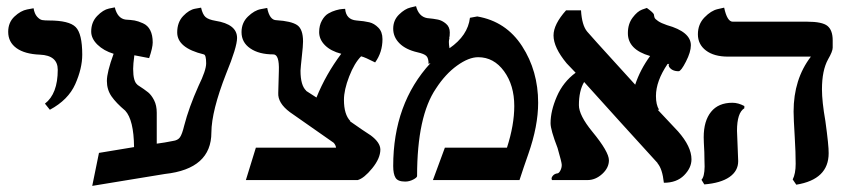

<svg xmlns="http://www.w3.org/2000/svg" viewBox="-20 -589 2766 628"><path d="M143.1 -230 127 -250Q168.9 -282.2 168.9 -360.8Q168.9 -407.7 110.8 -410.2Q61 -412.1 33.9 -431.6Q6.8 -451.2 6.8 -484.9Q6.8 -515.6 27.3 -534.9Q47.9 -554.2 68.8 -558.1L89.8 -562Q92.8 -543.9 101.3 -534.4Q109.9 -524.9 117.9 -523.4Q126 -522 140.1 -522Q206.1 -522 227.5 -500.5Q249 -479 249 -410.2Q249 -365.2 226.1 -313.7Q203.1 -262.2 143.1 -230Z M545.4 -127.9Q561.5 -129.9 568.6 -139.9Q575.7 -149.9 582.5 -178.2Q597.7 -237.3 629.4 -308.1Q654.3 -358.9 654.3 -381.8Q654.3 -409.7 646.5 -411.1Q559.6 -432.1 559.6 -482.9Q559.6 -516.1 579.1 -536.6Q598.6 -557.1 618.2 -560.5L637.7 -564Q642.6 -542 652.1 -533.4Q661.6 -524.9 684.6 -521Q755.4 -509.8 755.4 -464.8Q755.4 -435.1 719.7 -348.1Q671.9 -226.1 671.4 -155.8Q671.4 -36.6 519.5 -20Q484.4 -14.2 400.4 -0.5Q316.4 13.2 281.7 19L303.7 -88.9L418.5 -107.9Q417.5 -196.8 389.6 -227.1Q359.9 -252 344.7 -273.9Q329.6 -295.9 329.6 -324.2Q329.6 -353 351.6 -413.1Q319.3 -422.9 298.8 -442.9Q278.3 -462.9 278.3 -485.8Q278.3 -516.6 297.9 -536.9Q317.4 -557.1 336.4 -561L355.5 -564.9Q364.3 -528.8 390.6 -524.9Q408.7 -523.9 420.2 -522Q431.6 -520 447.5 -512.9Q463.4 -505.9 471.4 -490Q479.5 -474.1 479.5 -450.2Q479.5 -433.1 467.8 -398.9Q443.8 -403.8 419.4 -408.2Q415.5 -378.4 415.5 -363.8Q415.5 -321.8 429.7 -312H428.7Q453.6 -295.9 464.6 -286.9Q475.6 -277.8 484.1 -261Q492.7 -244.1 492.7 -220.2V-119.1Q501.5 -120.1 519 -123Q536.6 -126 545.4 -127.9Z M1015.1 -270Q1045.9 -346.2 1096.2 -413.1Q1062 -421.9 1043 -440.9Q1023.9 -460 1023.9 -483.9Q1023.9 -505.9 1033 -522Q1042 -538.1 1054 -544.9Q1065.9 -551.8 1078.6 -555.4Q1091.3 -559.1 1100.1 -559.6L1108.9 -560.1Q1111.8 -524.9 1146 -522Q1171.9 -520 1188 -516.1Q1204.1 -512.2 1217.5 -498.5Q1231 -484.9 1231 -460.9Q1231 -418 1207 -384.8Q1173.8 -401.9 1161.1 -404.8Q1139.2 -382.8 1122.1 -338.9Q1105 -294.9 1105 -262.2Q1105 -214.4 1126 -192.9H1124Q1169.9 -160.6 1192.9 -146Q1223.6 -123 1224.1 -100.1Q1224.1 -71.3 1197.5 -38.6Q1170.9 -5.9 1149.9 0H784.2L816.9 -106H1079.1Q1078.1 -114.7 1071.3 -122.1Q1009.3 -165 928.2 -222.2Q888.2 -252 890.1 -285.2Q890.1 -297.4 891.1 -321.3Q892.1 -345.2 892.1 -356.9Q894 -411.1 874 -411.1Q827.1 -411.1 798.6 -430.7Q770 -450.2 770 -483.9Q770 -514.6 791 -534.9Q812 -555.2 833 -559.1L854 -563Q861.8 -522.9 884.3 -522.9Q932.1 -520 951.7 -507.1Q971.2 -494.1 971.2 -453.1Q971.2 -439 967.3 -404.8Q963.4 -368.7 962.9 -357.9Q962.9 -309.1 981.9 -292H981Z M1517.1 -530.8 1541 -535.2Q1635.3 -519 1687.7 -438Q1740.2 -356.9 1740.2 -252.9Q1740.2 -176.8 1708 -85Q1703.1 -70.8 1693.1 -42Q1683.1 -13.2 1679.2 0H1396L1435.1 -106H1638.2Q1662.1 -180.2 1662.1 -242.2Q1662.1 -310.1 1628.7 -356Q1595.2 -401.9 1543.9 -401.9Q1513.2 -401.9 1475.1 -374.5Q1437 -347.2 1406.2 -299.8Q1344.2 -209 1344.2 -13.2Q1344.2 -8.3 1331.5 -1.7Q1318.8 4.9 1305.2 4.9Q1281.2 4.9 1273.7 -7.6Q1266.1 -20 1266.1 -45.9Q1266.1 -250 1388.2 -382.8L1381.8 -379.9Q1381.8 -398.9 1374.5 -406Q1367.2 -413.1 1345.2 -418Q1307.1 -426.8 1286.6 -447.3Q1266.1 -467.8 1266.1 -495.1Q1266.1 -522.9 1285.2 -541.5Q1304.2 -560.1 1322.8 -564.5L1340.8 -568.8Q1349.6 -534.7 1377 -529.8Q1398.9 -527.8 1412.6 -524.9Q1426.3 -522 1438.7 -511.5Q1451.2 -501 1451.2 -482.9Q1451.2 -469.7 1449.2 -463.9L1450.2 -464.8Q1448.2 -457 1448.2 -452.1Q1448.2 -443.4 1450.2 -431.2Q1510.3 -472.7 1517.1 -530.8Z M2239.7 -440.9Q2239.7 -418.9 2223.6 -387.5Q2207.5 -356 2199.7 -356Q2176.8 -356 2167.5 -372.1H2168.5Q2165 -377.4 2169.4 -379.9Q2169.4 -379.9 2163.6 -379.9Q2125.5 -323.7 2125.5 -274.9Q2125.5 -246.1 2135.7 -230H2131.3Q2153.3 -207 2197.8 -159.2Q2241.7 -109.4 2241.7 -67.9Q2241.7 -40 2217.5 -15.6Q2193.4 8.8 2151.4 8.8Q2146.5 -37.1 2130.4 -55.2H2131.3Q2088.4 -102.1 2010.5 -188Q1932.6 -273.9 1890.6 -320.8Q1873.5 -292 1873.5 -245.1Q1873.5 -211.9 1917.5 -158.2Q1971.7 -92.3 1971.7 -64.9Q1971.7 -40 1949.7 -20Q1927.7 0 1901.4 0H1785.6Q1781.7 -5.9 1787.6 -13.4Q1793.5 -21 1803.7 -22Q1808.6 -22.9 1813 -31.5Q1817.4 -40 1817.4 -49.8Q1817.4 -57.6 1803.7 -105Q1780.8 -164.1 1780.8 -186Q1780.8 -226.1 1801.3 -273.4Q1821.8 -320.8 1862.8 -351.1Q1857.9 -356 1848.1 -366.5Q1838.4 -377 1833.5 -381.8Q1790.5 -433.6 1790.5 -473.1Q1790.5 -509.3 1831.5 -555.2H1880.4Q1883.3 -506.3 1900.4 -485.8Q1926.3 -456.1 1979.5 -397.9Q2032.7 -339.8 2057.6 -312Q2073.7 -360.8 2106.4 -405.8Q2033.2 -426.8 2033.7 -481Q2033.7 -510.7 2049.1 -531.2Q2064.5 -551.8 2080.1 -557.6L2095.7 -563Q2116.7 -547.9 2118.7 -542Q2119.6 -535.2 2121.1 -531Q2122.6 -526.9 2132.6 -520Q2142.6 -513.2 2161.6 -506.8Q2239.7 -484.9 2239.7 -440.9Z M2390.6 -161.1Q2390.6 -151.4 2392.6 -111.1Q2394.5 -70.8 2394.5 -62Q2394.5 -29.8 2366 -10Q2337.4 9.8 2283.7 14.2L2274.4 -1Q2284.2 -10.7 2284.7 -43.9Q2284.7 -46.9 2284.2 -64Q2283.7 -81.1 2283.7 -91.8Q2281.7 -127.9 2281.7 -140.1Q2281.7 -193.4 2305.7 -223.1Q2329.6 -252.9 2375.5 -252.9Q2394.5 -252.9 2414.6 -242.2V-234.9Q2390.6 -220.2 2390.6 -161.1ZM2668.5 -296.9Q2668.5 -256.8 2679.7 -192.9Q2690.9 -111.8 2690.4 -87.9Q2690.4 -2 2584.5 15.1L2572.8 -2Q2582.5 -21 2582.5 -53.2Q2582.5 -90.3 2579.6 -138.2Q2575.7 -202.1 2575.7 -224.1Q2575.7 -330.1 2632.3 -403.8H2361.3Q2315.4 -403.8 2289.1 -423.8Q2262.7 -443.8 2262.7 -476.8Q2262.7 -509.8 2284.2 -532Q2305.7 -554.2 2327.1 -559.1L2348.6 -564Q2358.4 -518.1 2376.5 -518.1H2619.6Q2669.4 -518.1 2686.5 -504.2Q2703.6 -490.2 2703.6 -457V-433.1Q2703.6 -420.9 2688.5 -395Q2668.5 -358.9 2668.5 -296.9Z"/></svg>

Font: Linux Libertine
Style: Semibold
Weight: 600
Designer: Philipp H. Poll
Foundry: Philipp H. Poll
Version: Version 5.1.2 ; ttfautohint (v0.9)